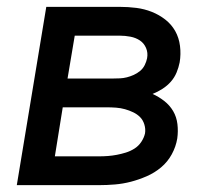

<svg xmlns="http://www.w3.org/2000/svg" viewBox="-20 -540 640 560"><path d="M29 0 115 -520H329Q354 -520 377.5 -517Q401 -514 422.5 -505.5Q444 -497 462 -483Q480 -469 491 -449.5Q502 -430 505 -406Q508 -382 504 -358Q501 -343 495 -328.5Q489 -314 478.5 -302Q468 -290 454 -281Q440 -272 425 -266Q443 -258 459 -245.5Q475 -233 485 -216Q495 -199 497.5 -178Q500 -157 497 -136Q493 -112 481 -90Q469 -68 450 -52Q431 -36 408 -26Q385 -16 362 -10Q339 -4 315.5 -2Q292 0 269 0ZM177 -311H310Q320 -311 330 -311.5Q340 -312 350 -314.5Q360 -317 370 -321.5Q380 -326 388.5 -333Q397 -340 402 -350Q407 -360 409 -370Q412 -386 406 -400Q400 -414 388 -422Q376 -430 360.5 -433Q345 -436 329 -436H198ZM269 -84Q282 -84 295 -85Q308 -86 321 -88.5Q334 -91 347 -95Q360 -99 372 -106.5Q384 -114 392 -126Q400 -138 403 -151Q405 -164 401 -177Q397 -190 388.5 -198.5Q380 -207 368.5 -212.5Q357 -218 344.5 -221.5Q332 -225 318.5 -226Q305 -227 291 -227H163L140 -84Z"/></svg>

Font: Iosevka SS04 Md Ex Obl
Style: Regular
Weight: 500
Width: 7
Italic angle: -9°
Monospace: yes
Designer: Belleve Invis
Foundry: Belleve Invis
Version: Version 19.0.0; ttfautohint (v1.8.4)